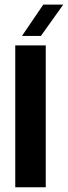

<svg xmlns="http://www.w3.org/2000/svg" viewBox="-20 -792 288 812"><path d="M44.5 0V-600H173.5V0ZM73 -640 163 -772.5H247.5L153 -640Z"/></svg>

Font: Big Shoulders Display Thin ExtraBold
Style: Regular
Weight: 800
Version: Version 2.002